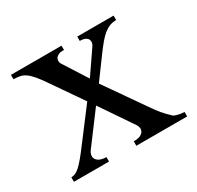

<svg xmlns="http://www.w3.org/2000/svg" viewBox="-106 -569 711 692"><g transform="rotate(-30 250.0 -223.5)"><path d="M277.3 0V-18.6Q295.9 -18.6 305.4 -23.4Q314.9 -28.3 318.6 -35.2Q322.3 -42 321 -49.3Q319.8 -56.6 316.9 -61.5L224.1 -198.2L127 -68.4Q122.1 -62 120.1 -53.7Q118.2 -45.4 121.6 -37.6Q125 -29.8 135 -24.4Q145 -19 163.6 -18.6V0H17.6V-18.6Q27.3 -19 35.9 -22.9Q44.4 -26.9 54.4 -36.1Q64.5 -45.4 77.6 -61.3Q90.8 -77.1 109.4 -102.1L204.1 -227.1L119.1 -350.1Q101.1 -377 88.1 -392.3Q75.2 -407.7 64 -415.8Q52.7 -423.8 41.3 -426.3Q29.8 -428.7 13.7 -429.2V-447.3H224.1V-429.2Q209.5 -430.2 201.4 -426.3Q193.4 -422.4 189.7 -416.5Q186 -410.6 186.5 -404.3Q187 -397.9 189.5 -393.6L253.4 -293.5L319.3 -389.6Q323.2 -395 324.5 -401.9Q325.7 -408.7 323 -414.8Q320.3 -420.9 312.3 -425Q304.2 -429.2 289.6 -429.2V-447.3H440.9V-429.2Q425.8 -428.7 413.6 -424.1Q401.4 -419.4 389.2 -409.7Q377 -399.9 363.8 -384Q350.6 -368.2 333 -344.2L272.5 -261.7L383.8 -102.1Q394 -87.4 400.6 -78.4Q407.2 -69.3 413.3 -62Q419.4 -54.7 426 -47.9Q432.6 -41 442.9 -31.2Q446.8 -26.4 460.4 -22.7Q474.1 -19 488.8 -18.6V0Z"/></g></svg>

Font: Doulos SIL
Style: Regular
Weight: 400
Designer: Walt Agee, Victor Gaultney, Peter Martin, Debbi Hosken
Foundry: SIL International
Version: Version 4.110; 2011; Maintenance release